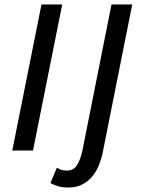

<svg xmlns="http://www.w3.org/2000/svg" viewBox="-20 -675 640 861"><path d="M35 0 166 -655H259L128 0ZM286 166Q262 166 243.5 161Q225 156 206 146L235 77Q245 83 255 86.5Q265 90 280 90Q308 90 323.5 68Q339 46 349 3L480 -655H573L442 2Q435 38 422.5 68Q410 98 391 119.5Q372 141 346 153.5Q320 166 286 166Z"/></svg>

Font: Source Code Pro Medium
Style: Italic
Weight: 500
Italic angle: -11°
Monospace: yes
Designer: Paul D. Hunt, Teo Tuominen
Foundry: Adobe Systems Incorporated
Version: Version 1.050;PS 1.000;hotconv 16.6.51;makeotf.lib2.5.65220